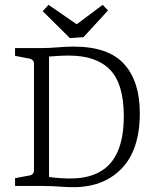

<svg xmlns="http://www.w3.org/2000/svg" viewBox="-20 -766 645 791"><path d="M151 -568Q186 -568 218 -571Q250 -574 284 -574Q426 -574 491 -502.5Q556 -431 556 -300Q556 -147 479 -69.5Q402 8 273 5Q257 5 237 3.5Q217 2 195.5 1Q174 0 152 0H42V-32L101 -43Q120 -46 120 -65V-503Q120 -519 104 -524L42 -536V-568ZM182 -37Q200 -34 230 -32Q260 -30 283 -31Q349 -33 395.5 -60.5Q442 -88 466 -144.5Q490 -201 490 -288Q490 -420 433.5 -478.5Q377 -537 264 -537Q239 -537 218 -535.5Q197 -534 182 -533ZM425 -723 324 -613 268 -609 156 -720 180 -746 296 -666 403 -746Z"/></svg>

Font: Rasa Light
Style: Regular
Weight: 300
Designer: Anna Giedrys (Yrsa+Rasa design), David Brezina (Yrsa art-direction, Rasa art-direction, design)
Foundry: Rosetta Type Foundry
Version: Version 2.004